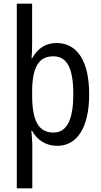

<svg xmlns="http://www.w3.org/2000/svg" viewBox="-20 -780 548 1040"><path d="M463 -269C463 -450 398 -547 286 -547C227 -547 184 -518 154 -464H151C153 -488 154 -517 154 -542V-760H71V240H155V5C155 -16 152 -47 150 -71H154C181 -22 228 10 290 10C398 10 463 -90 463 -269ZM377 -269C377 -150 351 -62 270 -62C187 -62 154 -128 154 -266V-286C155 -415 189 -475 269 -475C344 -475 377 -410 377 -269Z"/></svg>

Font: Noto Sans Malayalam Condensed
Style: Regular
Weight: 400
Width: 3
Designer: Jelle Bosma - Monotype Design Team
Foundry: Monotype Imaging Inc.
Version: Version 2.104